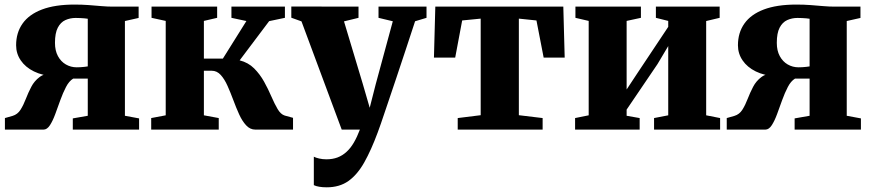

<svg xmlns="http://www.w3.org/2000/svg" viewBox="-20 -567 3812 840"><path d="M1.5 0V-50.5L35 -60Q57 -66.5 70 -87.2Q83 -108 93.2 -134.8Q103.5 -161.5 116.8 -187Q130 -212.5 153 -229.8Q176 -247 214.5 -248L218 -233Q166 -236 128.5 -254.5Q91 -273 70.8 -302.8Q50.5 -332.5 50.5 -369Q50.5 -424 78.8 -464Q107 -504 163.8 -525.5Q220.5 -547 306 -547Q338.5 -547 368.2 -544.8Q398 -542.5 424.5 -540.2Q451 -538 472.5 -538H586.5V-488.5L526.5 -475V-60.5L588.5 -49V0H298.5V-49L364 -60.5V-223H300Q282 -212 268.8 -186.5Q255.5 -161 244 -129.2Q232.5 -97.5 221.8 -68Q211 -38.5 198.5 -19.2Q186 0 170.5 0ZM315.5 -272.5Q323.5 -272.5 332.2 -273Q341 -273.5 349.5 -274.5Q358 -275.5 364 -276.5V-485Q357.5 -486 349 -486.8Q340.5 -487.5 330.8 -488Q321 -488.5 311 -488.5Q287 -488.5 266.2 -479.2Q245.5 -470 233 -446.2Q220.5 -422.5 220.5 -379.5Q220.5 -345.5 233.5 -321.5Q246.5 -297.5 268.2 -285Q290 -272.5 315.5 -272.5Z M641.5 0V-50.5L705 -62.5V-475.5L643 -489V-538H930V-489L872 -475.5V-310.5H955L1058 -475L992.5 -489V-538H1226.5V-489L1157.5 -474.5L1028.5 -303Q1066 -293.5 1091.8 -267.8Q1117.5 -242 1135.5 -209.5Q1153.5 -177 1167.2 -145Q1181 -113 1194.5 -90Q1208 -67 1225.5 -61.5L1262 -51.5V0H1097Q1074 0 1056.8 -18.8Q1039.5 -37.5 1026.2 -66.8Q1013 -96 1000.8 -129Q988.5 -162 975.5 -191.2Q962.5 -220.5 945.8 -239Q929 -257.5 906.5 -257.5H872V-62.5L937 -50.5V0Z M1409.5 252.5Q1391 252.5 1376.5 250Q1362 247.5 1353 243V118.5Q1361 123 1376.2 126.5Q1391.5 130 1408 130Q1435 130 1456.8 121.8Q1478.5 113.5 1496.2 97.2Q1514 81 1528.2 56.5Q1542.5 32 1554.5 0H1475L1299 -473.5L1254.5 -489.5V-538.5L1548.5 -538V-489L1485 -473.5L1567 -200.5L1597.5 -95.5L1623.5 -197.5L1698.5 -474L1636 -489V-538H1846V-489L1796 -474Q1777.5 -417.5 1756.2 -353Q1735 -288.5 1714 -226.2Q1693 -164 1675.5 -112Q1658 -60 1646.5 -26.5Q1635 7 1632.5 12.5Q1604 89.5 1573.8 143.2Q1543.5 197 1504.5 224.8Q1465.5 252.5 1409.5 252.5Z M1982.5 0V-50.5L2083 -63V-485.5L2002 -477.5L1971.5 -315H1878.5L1884.5 -538H2444.5L2450.5 -315H2358.5L2327 -477.5L2250 -485.5V-63L2354 -50.5V0Z M2496 0V-50.5L2555.5 -62.5V-475.5L2497.5 -489V-538H2784V-489L2721.5 -475.5V-175.5L2770 -249L2903.5 -449.5V-475.5L2849.5 -489V-538H3128.5V-489L3069.5 -475V-62.5L3130.5 -50.5V0H2841.5V-50.5L2903.5 -62.5V-365.5L2856.5 -286.5L2721.5 -87.5V-60.5L2778.5 -50.5V0Z M3159.5 0V-50.5L3193 -60Q3215 -66.5 3228 -87.2Q3241 -108 3251.2 -134.8Q3261.5 -161.5 3274.8 -187Q3288 -212.5 3311 -229.8Q3334 -247 3372.5 -248L3376 -233Q3324 -236 3286.5 -254.5Q3249 -273 3228.8 -302.8Q3208.5 -332.5 3208.5 -369Q3208.5 -424 3236.8 -464Q3265 -504 3321.8 -525.5Q3378.5 -547 3464 -547Q3496.5 -547 3526.2 -544.8Q3556 -542.5 3582.5 -540.2Q3609 -538 3630.5 -538H3744.5V-488.5L3684.5 -475V-60.5L3746.5 -49V0H3456.5V-49L3522 -60.5V-223H3458Q3440 -212 3426.8 -186.5Q3413.5 -161 3402 -129.2Q3390.5 -97.5 3379.8 -68Q3369 -38.5 3356.5 -19.2Q3344 0 3328.5 0ZM3473.5 -272.5Q3481.5 -272.5 3490.2 -273Q3499 -273.5 3507.5 -274.5Q3516 -275.5 3522 -276.5V-485Q3515.5 -486 3507 -486.8Q3498.5 -487.5 3488.8 -488Q3479 -488.5 3469 -488.5Q3445 -488.5 3424.2 -479.2Q3403.5 -470 3391 -446.2Q3378.5 -422.5 3378.5 -379.5Q3378.5 -345.5 3391.5 -321.5Q3404.5 -297.5 3426.2 -285Q3448 -272.5 3473.5 -272.5Z"/></svg>

Font: Merriweather 60pt Black
Style: Regular
Weight: 900
Version: Version 2.100